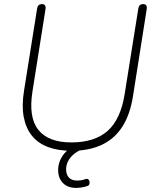

<svg xmlns="http://www.w3.org/2000/svg" viewBox="-20 -731 760 941"><path d="M330 8Q264 8 215 -10.5Q166 -29 136 -66.5Q106 -104 96 -159.5Q86 -215 98 -288L162 -690Q164 -701 170 -706Q176 -711 186 -711Q196 -711 200.5 -704.5Q205 -698 203 -686L139 -282Q119 -156 168 -94.5Q217 -33 330 -33Q443 -33 507 -89Q571 -145 591 -270L658 -690Q660 -701 666 -706Q672 -711 682 -711Q692 -711 696.5 -704.5Q701 -698 699 -686L632 -261Q618 -171 580.5 -111.5Q543 -52 480.5 -22Q418 8 330 8ZM354 190Q311 190 288 165.5Q265 141 265 103Q265 59 293.5 23.5Q322 -12 366 -31L384 0Q357 11 339.5 26.5Q322 42 313 60.5Q304 79 304 99Q304 124 317.5 139Q331 154 359 154Q368 154 377.5 152.5Q387 151 398 147Q407 144 412 147.5Q417 151 418.5 158Q420 165 418 171.5Q416 178 410 180Q397 185 381 187.5Q365 190 354 190Z"/></svg>

Font: Nunito ExtraLight ExtraLight
Style: Italic
Weight: 250
Italic angle: -9°
Version: Version 3.602